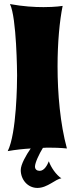

<svg xmlns="http://www.w3.org/2000/svg" viewBox="-20 -733 368 944"><path d="M282 144C255 126 231 90 220 60C213 78 198 107 175 107C162 107 152 100 152 86C152 67 173 23 191 -6C202 -7 213 -7 223 -7C277 -7 309 -3 309 -3C276 -124 263 -272 263 -407C263 -524 273 -631 288 -704C288 -704 253 -698 194 -698C150 -698 94 -701 29 -713C62 -647 64 -372 64 -363C64 -326 62 -78 18 10C58 3 96 -1 131 -3C108 30 82 76 82 103C82 150 116 191 164 191C214 191 254 146 282 144Z"/></svg>

Font: Spicy Rice
Style: Regular
Weight: 400
Designer: Astigmatic (AOETI)
Foundry: Astigmatic (AOETI)
Version: Version 1.000